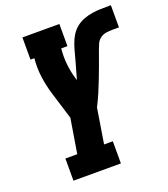

<svg xmlns="http://www.w3.org/2000/svg" viewBox="-135 -831 813 928"><g transform="rotate(-20 271.5 -367.5)"><path d="M83 0V-114H144L173 -291L130 -431Q116 -476 109.5 -524Q103 -572 108 -621H88V-735H278V-621H246Q242 -580 246 -540.5Q250 -501 261 -464L265 -451Q271 -472 277 -493.5Q283 -515 289 -536Q295 -557 300.5 -578.5Q306 -600 313.5 -621.5Q321 -643 333 -662.5Q345 -682 363 -696.5Q381 -711 402.5 -719Q424 -727 446 -730.5Q468 -734 489.5 -734.5Q511 -735 533 -735Q535 -735 537.5 -735Q540 -735 543 -735V-621Q538 -621 532.5 -621Q527 -621 522 -621H520Q518 -621 516.5 -621Q515 -621 513 -621Q497 -621 479.5 -619Q462 -617 447.5 -606.5Q433 -596 426 -580Q419 -564 413 -547Q402 -515 390 -483Q378 -451 366 -419.5Q354 -388 340.5 -356.5Q327 -325 311 -294L282 -114H327V0Z"/></g></svg>

Font: Iosevka Curly Slab HvObl
Style: Regular
Weight: 900
Italic angle: -9°
Monospace: yes
Designer: Belleve Invis
Foundry: Belleve Invis
Version: Version 11.1.0; ttfautohint (v1.8.3)